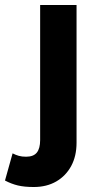

<svg xmlns="http://www.w3.org/2000/svg" viewBox="-90 -525 398 770"><path d="M45.5 225Q8 225 -18.2 218.8Q-44.5 212.5 -70 199L-39.5 90Q-27 96.5 -14.5 100Q-2 103.5 14.5 103.5Q44.5 103.5 57.8 86.8Q71 70 71 37V-505H217V47.5Q217 101 195.5 140.8Q174 180.5 135.5 202.8Q97 225 45.5 225Z"/></svg>

Font: Geologica Cursive SemiBold
Style: Regular
Weight: 600
Designer: Sindre Bremnes, Frode Helland
Foundry: Monokrom Skriftforlag AS
Version: Version 1.010;gftools[0.9.28]